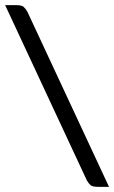

<svg xmlns="http://www.w3.org/2000/svg" viewBox="-24 -685 443 745"><path d="M-4 -665H39Q60 -665 67.5 -658.5Q75 -652 82 -640L399 40H356Q335 40 327.5 33.5Q320 27 313 15Z"/></svg>

Font: Changa ExtraLight Light
Style: Regular
Weight: 300
Version: Version 3.002; ttfautohint (v1.8.2)